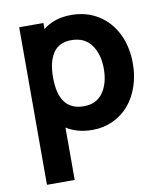

<svg xmlns="http://www.w3.org/2000/svg" viewBox="-90 -651 831 975"><g transform="rotate(-10 325.5 -164.0)"><path d="M342.8 -578.1Q422.4 -578.1 483.2 -539.8Q543.9 -501.5 576.7 -434.1Q609.4 -366.7 609.4 -281.2Q609.4 -218.3 590.6 -163.6Q571.8 -108.9 538.1 -69.3Q504.4 -29.8 455.8 -7.1Q407.2 15.6 350.1 15.6Q272.5 15.6 215.8 -20V250H72.8V-562.5H197.8V-531.2Q255.9 -578.1 342.8 -578.1ZM327.1 -110.4Q392.6 -110.4 426 -158Q459.5 -205.6 459.5 -281.2Q459.5 -356 424.6 -404.1Q389.6 -452.1 321.8 -452.1Q257.8 -452.1 227.8 -407Q197.8 -361.8 197.8 -281.2Q197.8 -110.4 327.1 -110.4Z"/></g></svg>

Font: Manrope3 ExtraBold
Style: Bold
Weight: 800
Width: 4
Designer: Mikhail Sharanda
Foundry: Mikhail Sharanda
Version: Version 3.000;PS 003.000;hotconv 1.0.88;makeotf.lib2.5.64775